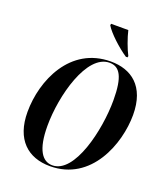

<svg xmlns="http://www.w3.org/2000/svg" viewBox="-168 -1059 1028 1185"><g transform="rotate(20 346.0 -466.5)"><path d="M510 -784H521L523 -793C504 -828 478 -899 468 -944H355L353 -934C377 -892 454 -821 510 -784ZM300 11C571 11 675 -272 675 -461C675 -651 568 -725 434 -725C168 -725 56 -464 56 -257C56 -76 155 11 300 11ZM312 1C247 1 201 -60 201 -218C201 -417 280 -715 429 -715C496 -715 530 -660 530 -505C530 -308 458 1 312 1Z"/></g></svg>

Font: Noto Serif Display Condensed
Style: Bold Italic
Weight: 700
Width: 3
Italic angle: -12°
Designer: Monotype Design Team
Foundry: Monotype Imaging Inc.
Version: Version 2.009